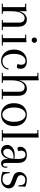

<svg xmlns="http://www.w3.org/2000/svg" viewBox="1326 -2020 706 3397"><g transform="rotate(90 1678.5 -321.0)"><path d="M452.1 -292V-29.8Q452.1 -17.6 465.8 -18.1H513.2V0H333V-18.1H366.2Q380.4 -18.1 379.9 -29.8V-305.2Q379.9 -356 357.4 -380.4Q335 -404.8 297.9 -404.8Q246.1 -404.8 211.9 -343.3Q177.7 -281.7 178.2 -167V-32.2Q178.2 -18.1 191.9 -18.1H225.1V0H44.9V-18.1H91.8Q106 -18.1 106 -29.8V-399.9Q106 -414.1 91.8 -414.1H44.9V-432.1H94.2Q154.3 -432.1 178.2 -438V-301.8Q212.4 -443.8 328.1 -443.8Q379.9 -443.4 416 -406.2Q452.1 -369.1 452.1 -292Z M643.1 -576.2Q642.6 -595.7 656.2 -609.4Q669.9 -623 689.9 -623Q710 -623 723.6 -609.4Q737.3 -595.7 736.8 -576.2Q736.8 -556.6 723.1 -542.5Q709 -528.8 689.5 -528.8Q669.9 -528.8 656.2 -542.5Q643.1 -556.2 643.1 -576.2ZM653.8 -32.2V-399.9Q653.8 -414.1 639.6 -414.1H592.8V-432.1H642.1Q702.1 -432.1 726.1 -438V-29.8Q726.1 -17.6 739.7 -18.1H786.6V0H592.8V-18.1H639.6Q653.8 -18.1 653.8 -32.2Z M1060.5 -419.9Q1003.4 -419.9 967.8 -365.2Q932.6 -310.5 932.6 -215.8Q932.6 -121.1 966.8 -66.4Q1001 -11.7 1055.7 -11.7Q1110.4 -11.7 1145.5 -40Q1180.7 -67.9 1193.4 -120.1L1212.4 -116.2Q1200.2 -55.2 1157.2 -21.5Q1114.3 12.2 1058.6 12.2Q971.7 12.2 914.1 -48.8Q856.4 -109.9 856.4 -215.8Q856.4 -321.8 914.6 -382.8Q972.7 -443.8 1060.5 -443.8Q1128.4 -443.8 1162.6 -413.6Q1196.8 -383.3 1196.3 -332Q1196.3 -266.1 1159.2 -266.1Q1129.4 -266.1 1111.3 -282.2Q1125.5 -312 1125.5 -344.7Q1126 -377 1109.4 -398.4Q1092.8 -419.9 1060.5 -419.9Z M1674.3 -292V-29.8Q1674.3 -17.6 1688.5 -18.1H1735.4V0H1555.2V-18.1H1588.4Q1602.5 -18.1 1602.5 -29.8V-305.2Q1602.5 -356 1580.1 -380.4Q1557.6 -404.8 1520.5 -404.8Q1468.8 -404.8 1434.6 -343.3Q1400.4 -281.7 1400.4 -167V-32.2Q1400.4 -18.1 1414.1 -18.1H1447.3V0H1267.1V-18.1H1314.5Q1328.6 -18.1 1328.1 -29.8V-616.2Q1328.1 -630.4 1314.5 -629.9H1267.1V-647.9H1316.4Q1376.5 -647.9 1400.4 -653.8V-301.8Q1434.6 -443.8 1550.3 -443.8Q1602.1 -443.4 1638.2 -406.2Q1674.3 -369.1 1674.3 -292Z M1881.3 -215.8Q1881.3 -121.1 1917.5 -65.4Q1953.6 -9.8 2007.3 -9.8Q2062 -9.8 2098.1 -65.4Q2134.3 -121.1 2134.3 -215.8Q2134.3 -310.5 2097.7 -366.7Q2061 -421.9 2007.3 -421.9Q1953.6 -421.9 1917 -366.7Q1881.3 -311 1881.3 -215.8ZM1861.3 -48.8Q1805.2 -109.9 1805.2 -215.8Q1805.2 -321.8 1861.3 -382.8Q1917.5 -443.8 2007.3 -443.8Q2097.2 -443.8 2153.8 -382.8Q2210.4 -321.8 2210.4 -215.8Q2210.4 -109.9 2153.8 -48.8Q2097.2 12.2 2007.3 12.2Q1917.5 12.2 1861.3 -48.8Z M2340.8 -32.2V-616.2Q2340.8 -630.4 2327.1 -629.9H2279.8V-647.9H2329.1Q2389.2 -647.9 2413.1 -653.8V-32.2Q2413.1 -18.1 2426.8 -18.1H2474.1V0H2279.8V-18.1H2327.1Q2340.8 -18.1 2340.8 -32.2Z M2673.8 -25.9Q2715.8 -25.4 2749.5 -73.2Q2783.2 -121.1 2789.1 -207Q2779.3 -208 2760.7 -208Q2680.7 -208 2646.5 -174.3Q2612.3 -140.6 2611.8 -104.5Q2611.8 -68.4 2628.9 -46.9Q2646 -25.4 2673.8 -25.9ZM2791 -303.2Q2791 -420.4 2714.8 -419.9Q2681.6 -419.9 2663.1 -397.5Q2644.5 -375 2645 -345.2Q2645 -315.4 2652.8 -293Q2635.7 -277.8 2606 -277.8Q2576.2 -278.3 2576.2 -327.1Q2576.2 -376 2614.3 -410.2Q2652.8 -444.3 2724.1 -443.8Q2863.3 -443.8 2862.8 -279.8V-75.2Q2862.8 -21 2893.1 -21Q2907.2 -21 2919.9 -37.1Q2932.6 -53.2 2924.8 -96.2L2943.8 -99.1Q2947.8 -84 2947.8 -65.9Q2947.8 -29.8 2926.3 -8.8Q2905.3 12.2 2870.1 12.2Q2835 11.7 2813 -16.6Q2791 -44.9 2791 -102.1V-120.1Q2773.9 -52.2 2736.8 -20Q2699.7 12.2 2651.4 12.2Q2602.5 11.7 2573.2 -18.6Q2543.9 -48.8 2543.9 -99.6Q2543.9 -150.4 2590.8 -189.5Q2637.7 -229 2726.1 -229Q2745.1 -229 2790 -224.1V-232.9L2791 -268.1Z M3313 -126Q3313 -71.8 3270 -29.8Q3226.6 12.2 3154.3 12.2Q3082 12.2 3018.1 -15.1Q3023.9 -39.1 3023.9 -99.1V-139.2H3042L3048.8 -86.9Q3057.6 -11.7 3153.8 -12.2Q3196.8 -12.2 3225.6 -38.6Q3253.9 -64.9 3253.9 -99.1Q3253.9 -146 3196.8 -167L3092.8 -206.1Q3057.6 -219.2 3040 -247.1Q3022.5 -274.9 3022 -310.1Q3022 -363.3 3060.1 -403.3Q3097.7 -443.4 3155.3 -443.8Q3212.9 -443.8 3284.7 -417Q3278.8 -393.1 3278.8 -333V-293H3260.7L3253.9 -345.2Q3246.1 -417 3163.1 -417Q3126 -417 3102.1 -394Q3078.1 -371.1 3078.1 -339.8Q3077.6 -292 3132.8 -271L3236.8 -231.9Q3273.9 -217.8 3293.5 -189.5Q3313 -161.1 3313 -126Z"/></g></svg>

Font: Arapey-Regular
Style: Regular
Weight: 400
Designer: Eduardo Rodriguez Tunni
Foundry: Eduardo Rodriguez Tunni
Version: Version 1.002